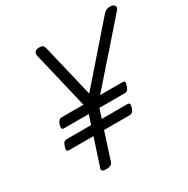

<svg xmlns="http://www.w3.org/2000/svg" viewBox="-217 -1189 1367 1395"><g transform="rotate(-30 466.0 -491.0)"><path d="M278 14Q234 14 243 -14L317 -241H113Q98 -241 95 -249.5Q92 -258 99 -280Q106 -303 115 -311Q124 -319 139 -319H342L368 -397H161Q146 -397 143 -405.5Q140 -414 146 -436Q154 -459 163.5 -467Q173 -475 188 -475H368L255 -951Q251 -971 261.5 -983.5Q272 -996 298 -996Q321 -996 329 -987Q337 -978 341 -960L445 -524L828 -963Q843 -980 856 -988Q869 -996 893 -996Q919 -996 928.5 -980.5Q938 -965 920 -944L508 -475H695Q710 -475 713.5 -467Q717 -459 709 -436Q702 -414 693 -405.5Q684 -397 669 -397H457L432 -319H646Q661 -319 664.5 -311Q668 -303 661 -280Q654 -258 644.5 -249.5Q635 -241 620 -241H406L333 -14Q324 14 278 14Z"/></g></svg>

Font: Playwrite IE
Style: Regular
Weight: 400
Designer: Veronika Burian, José Scaglione
Foundry: TypeTogether
Version: Version 1.002